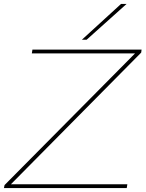

<svg xmlns="http://www.w3.org/2000/svg" viewBox="-32 -951 736 971"><path d="M-12 0 -9 -15 651 -681H129L132 -700H684L682 -685L23 -19H612L609 0ZM382 -750 580 -931H608L406 -750Z"/></svg>

Font: Georama Extended Thin
Style: Italic
Weight: 100
Width: 7
Italic angle: -9°
Designer: Jean-Baptiste Levee
Foundry: Production Type
Version: Version 1.000